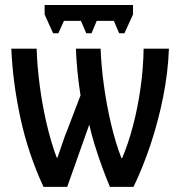

<svg xmlns="http://www.w3.org/2000/svg" viewBox="-20 -732 711 752"><path d="M641.6 -541.5Q638.2 -448.2 619.1 -352.8Q600.1 -257.3 570.1 -167.2Q540 -77.1 502.9 0H410.6Q396 -34.2 380.4 -76.9Q364.7 -119.6 351.3 -163.1Q337.9 -206.5 329.6 -243.7L243.2 0H150.4Q89.8 -131.3 59.8 -270.8Q29.8 -410.2 24.4 -541.5H123.5Q125.5 -474.1 135.5 -397.7Q145.5 -321.3 162.6 -247.8Q179.7 -174.3 202.1 -114.7H205.1Q213.9 -139.6 224.4 -171.1Q234.9 -202.6 244.1 -224.1L295.4 -358.4Q287.6 -407.2 283.2 -453.6Q278.8 -500 277.3 -541.5H374Q376.5 -473.6 387 -397.2Q397.5 -320.8 414.8 -247.1Q432.1 -173.3 455.6 -112.8H458.5Q481.9 -167.5 500.7 -238.5Q519.5 -309.6 530.5 -387.7Q541.5 -465.8 542.5 -541.5ZM501 -712.4V-675.3L467.3 -601.6H446.8L425.8 -650.4H358.9L338.4 -601.6H317.9L296.9 -650.4H230.5L208.5 -601.6H188L154.8 -675.3V-712.4Z"/></svg>

Font: Open Sans Condensed SemiBold
Style: Regular
Weight: 600
Width: 3
Designer: Monotype Design Team
Foundry: Monotype Imaging Inc.
Version: Version 3.000; ttfautohint (v1.8.4)